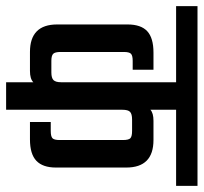

<svg xmlns="http://www.w3.org/2000/svg" viewBox="-59 -627 666 628"><g transform="rotate(90 274.0 -313.0)"><path d="M568 -556H319V-472Q330 -482 355 -482H418Q508 -482 508 -393V-163Q508 -120 486 -99Q464 -78 416 -78H359V-146H388Q406 -146 412 -151.5Q418 -157 418 -175V-382Q418 -401 412 -406.5Q406 -412 388 -412H351Q333 -412 326 -405.5Q319 -399 319 -380V0H229V-89Q218 -78 192 -78H130Q40 -78 40 -167V-397Q40 -441 62 -461.5Q84 -482 132 -482H188V-414H159Q142 -414 136 -408.5Q130 -403 130 -385V-178Q130 -160 136 -154Q142 -148 159 -148H197Q215 -148 222 -155Q229 -162 229 -180V-556H-20V-626H568Z"/></g></svg>

Font: Teko Regular
Style: Regular
Weight: 400
Designer: Manushi Parikh, Jonny Pinhorn
Foundry: Indian Type Foundry
Version: Version 1.105;PS 1.0;hotconv 1.0.78;makeotf.lib2.5.61930; tt